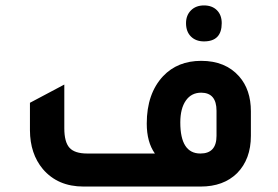

<svg xmlns="http://www.w3.org/2000/svg" viewBox="-20 -684 1020 704"><path d="M728 -532.2Q698.2 -532.2 680.2 -550Q662.1 -567.9 662.1 -599.1Q662.1 -627.9 680.2 -646Q698.2 -664.1 728 -664.1Q757.8 -664.1 775.4 -646.5Q793 -628.9 793 -599.1Q793 -532.2 728 -532.2ZM286.1 0Q191.9 0 137.2 -64Q90.3 -120.1 89.8 -206.1V-307.1L215.8 -374V-213.9Q215.8 -163.1 234.9 -142.1Q253.9 -121.1 299.8 -121.1H547.9Q518.1 -163.1 518.1 -231Q518.1 -340.8 578.1 -404.8Q631.3 -460.9 717.8 -460.9Q806.6 -460.9 856.9 -403.8Q899.9 -355 899.9 -275.9V-186Q899.9 -100.1 849.1 -48.8Q799.3 0 715.8 0ZM773.9 -277.8Q773.9 -343.8 717.8 -344.2Q681.6 -344.2 661.4 -315.2Q641.1 -286.1 641.1 -234.9Q641.1 -121.1 714.8 -121.1Q773.9 -121.1 773.9 -186Z"/></svg>

Font: Tajawal
Style: Bold
Weight: 700
Designer: Boutros Fonts
Foundry: Created by Boutros International 2017
Version: Version 1.700